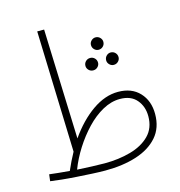

<svg xmlns="http://www.w3.org/2000/svg" viewBox="-107 -805 855 913"><g transform="rotate(-15 320.5 -348.5)"><path d="M300 13Q272 13 235 11Q198 9 159 6.5Q120 4 86.5 0.5Q53 -3 33 -6L37 -39Q76 -34 136 -29Q155 -73 177 -113L158 -710H192L211 -169Q264 -245 327 -289Q390 -333 454 -333Q521 -333 559.5 -292Q598 -251 598 -186Q598 -118 559.5 -74Q521 -30 454 -8.5Q387 13 300 13ZM454 -298Q411 -298 368.5 -274.5Q326 -251 288.5 -211.5Q251 -172 220.5 -124Q190 -76 171 -26Q208 -24 243 -22.5Q278 -21 306 -21Q375 -21 434 -37.5Q493 -54 528.5 -90Q564 -126 564 -184Q564 -232 536 -265Q508 -298 454 -298ZM418 -550Q406 -550 397 -559Q388 -568 388 -581Q388 -593 397 -602Q406 -611 418 -611Q431 -611 440 -602Q449 -593 449 -581Q449 -568 440 -559Q431 -550 418 -550ZM368 -462Q355 -462 346 -471Q337 -480 337 -492Q337 -505 346 -514Q355 -523 368 -523Q381 -523 390 -514Q399 -505 399 -492Q399 -480 390 -471Q381 -462 368 -462ZM469 -462Q457 -462 448 -471Q439 -480 439 -492Q439 -505 448 -514Q457 -523 469 -523Q482 -523 491 -514Q500 -505 500 -492Q500 -480 491 -471Q482 -462 469 -462Z"/></g></svg>

Font: Noto Sans Arabic UI XCn XLt
Style: Regular
Weight: 200
Width: 2
Designer: Monotype Design Team, Nadine Chahine and Nizar Qandah
Foundry: Monotype Imaging Inc.
Version: Version 2.010; ttfautohint (v1.8.4.7-5d5b)